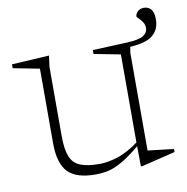

<svg xmlns="http://www.w3.org/2000/svg" viewBox="-70 -626 685 703"><g transform="rotate(-10 272.0 -275.0)"><path d="M132 -150.5Q132 -101.5 142.8 -74.2Q153.5 -47 179.8 -36.2Q206 -25.5 252.5 -25.5Q281 -25.5 318.8 -37.2Q356.5 -49 401.5 -82.5L409.5 -75Q376.5 -47.5 351.5 -30.5Q326.5 -13.5 306.2 -4.8Q286 4 268 7Q250 10 231 10Q157.5 10 127 -23Q96.5 -56 96.5 -129V-407L-1.5 -426V-440.5L137.5 -448.5L132 -407ZM505 -487Q505 -499 498 -509.2Q491 -519.5 484.2 -525.8Q477.5 -532 477.5 -533.5Q477.5 -542.5 486 -551.5Q494.5 -560.5 510 -560.5Q525.5 -560.5 535.8 -549.2Q546 -538 546 -511Q546 -473.5 520 -452.5Q494 -431.5 436 -428.5L432.5 -407V-43.5Q437 -43 449.5 -41.5Q462 -40 477.5 -38.2Q493 -36.5 507 -34.8Q521 -33 529 -32V-21L404 9.5H398.5L397.5 -72.5V-407L299 -426V-440.5L427.5 -446Q472.5 -448 488.8 -458.8Q505 -469.5 505 -487Z"/></g></svg>

Font: Newsreader 16pt 16pt ExtraLight
Style: Regular
Weight: 250
Version: Version 1.003